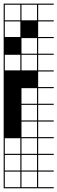

<svg xmlns="http://www.w3.org/2000/svg" viewBox="-20 -747 313 1046"><path d="M272.7 278.8H0V187.9H6.1V272.7H90.9V187.9H97V272.7H181.8V187.9H0V-727.3H272.7V-721.2H187.9V-636.4H272.7V-630.3H187.9V-545.5H272.7V-539.4H187.9V-454.5H272.7V-448.5H187.9V-363.6H272.7V-357.6H187.9V-272.7H272.7V-266.7H187.9V-181.8H272.7V-175.8H187.9V-90.9H272.7V-84.8H187.9V0H272.7V6.1H187.9V90.9H272.7V97H187.9V181.8H272.7V187.9H187.9V272.7H272.7ZM90.9 -636.4V-721.2H6.1V-636.4ZM97 -636.4H181.8V-721.2H97ZM6.1 -545.5H90.9V-630.3H6.1ZM97 -545.5H181.8V-630.3H97ZM6.1 -454.5H90.9V-539.4H6.1ZM97 -454.5H181.8V-539.4H97ZM6.1 -363.6H90.9V-448.5H6.1ZM97 -363.6H181.8V-448.5H97ZM97 -181.8H181.8V-266.7H97ZM97 -90.9H181.8V-175.8H97ZM97 0H181.8V-84.8H97ZM6.1 90.9H90.9V6.1H6.1ZM97 90.9H181.8V6.1H97ZM6.1 181.8H90.9V97H6.1ZM97 181.8H181.8V97H97ZM0 -545.5H90.9V-454.5H0ZM90.9 -636.4H181.8V-545.5H90.9Z"/></svg>

Font: Micro 5 Charted
Style: Regular
Weight: 400
Designer: Sarah Cadigan-Fried
Version: Version 1.000; ttfautohint (v1.8.4.7-5d5b)